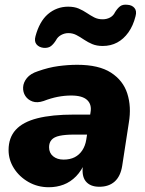

<svg xmlns="http://www.w3.org/2000/svg" viewBox="-20 -775 608 806"><path d="M185 11Q138 11 99.5 -11Q61 -33 38.5 -68.5Q16 -104 16 -145Q16 -197 46 -230Q76 -263 137 -278.5Q198 -294 291 -294H370L356 -210H291Q254 -210 230.5 -205Q207 -200 196.5 -188Q186 -176 186 -157Q186 -133 203 -119Q220 -105 247 -105Q274 -105 293.5 -115Q313 -125 325.5 -144Q338 -163 342 -188L360 -303Q366 -336 346 -355Q326 -374 279 -374Q251 -374 222.5 -368.5Q194 -363 163 -351Q136 -342 116.5 -349Q97 -356 86.5 -372Q76 -388 77 -408.5Q78 -429 93 -447.5Q108 -466 139 -476Q184 -492 225 -497.5Q266 -503 304 -503Q395 -503 446 -470Q497 -437 514.5 -382Q532 -327 521 -261L493 -79Q486 -35 461.5 -13Q437 9 397 9Q358 9 339.5 -14.5Q321 -38 329 -87L336 -129L338 -96Q323 -59 299.5 -35Q276 -11 247 0Q218 11 185 11ZM164 -574Q144 -576 133.5 -588.5Q123 -601 129 -623Q137 -653 150 -676.5Q163 -700 181 -715.5Q199 -731 220.5 -739Q242 -747 266 -747Q292 -747 310.5 -739Q329 -731 344.5 -720.5Q360 -710 375.5 -702Q391 -694 411 -694Q428 -694 442 -701.5Q456 -709 463 -724Q473 -740 484 -748.5Q495 -757 514 -755Q534 -754 544.5 -741.5Q555 -729 549 -707Q539 -667 519 -639Q499 -611 472 -596.5Q445 -582 411 -582Q386 -582 367 -590Q348 -598 332 -609Q316 -620 300.5 -628Q285 -636 267 -636Q251 -636 236.5 -628Q222 -620 215 -606Q205 -590 194 -581.5Q183 -573 164 -574Z"/></svg>

Font: Nunito ExtraLight Black
Style: Italic
Weight: 900
Italic angle: -9°
Version: Version 3.602